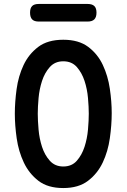

<svg xmlns="http://www.w3.org/2000/svg" viewBox="-20 -941 640 971"><path d="M300 -99Q343 -99 368.5 -128Q394 -157 407.5 -198.5Q421 -240 425 -286Q429 -332 429 -366Q429 -399 425 -445Q421 -491 407.5 -532Q394 -573 368.5 -602Q343 -631 300 -631Q258 -631 232 -602Q206 -573 192.5 -531.5Q179 -490 175 -444.5Q171 -399 171 -366Q171 -332 175 -286Q179 -240 192.5 -198.5Q206 -157 232 -128Q258 -99 300 -99ZM300 10Q222 10 174.5 -26.5Q127 -63 100.5 -119Q74 -175 64.5 -241Q55 -307 55 -366Q55 -425 64 -490.5Q73 -556 99 -611.5Q125 -667 173 -703.5Q221 -740 300 -740Q378 -740 426 -704Q474 -668 500 -612.5Q526 -557 535.5 -492Q545 -427 545 -369Q545 -309 535.5 -242Q526 -175 499.5 -119Q473 -63 425 -26.5Q377 10 300 10ZM176 -832Q153 -832 142.5 -843Q132 -854 132 -877Q132 -900 142.5 -910.5Q153 -921 176 -921H423Q446 -921 457 -910.5Q468 -900 468 -877Q468 -854 457 -843Q446 -832 423 -832Z"/></svg>

Font: Maple Mono NL SemiBold
Style: Regular
Weight: 600
Monospace: yes
Designer: subframe7536
Version: Version 7.000